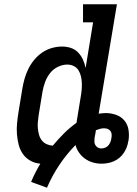

<svg xmlns="http://www.w3.org/2000/svg" viewBox="-20 -755 640 895"><path d="M199 120 125 93Q134 71 145 49.5Q156 28 168 8Q143 6 121.5 -6Q100 -18 86.5 -37.5Q73 -57 67 -80.5Q61 -104 59 -129.5Q57 -155 59.5 -180.5Q62 -206 66 -231L84 -341Q88 -365 94.5 -388Q101 -411 112 -433.5Q123 -456 139.5 -476Q156 -496 176.5 -510Q197 -524 221 -531Q245 -538 269 -538Q291 -538 310.5 -531.5Q330 -525 344 -510.5Q358 -496 366.5 -477.5Q375 -459 379 -438L414 -651H367V-735H525L440 -225Q448 -226 456 -227Q464 -228 472 -228Q498 -228 521.5 -219.5Q545 -211 560 -193Q575 -175 579 -150Q583 -125 579 -100Q579 -99 579 -98.5Q579 -98 578 -97Q576 -82 570.5 -68Q565 -54 556.5 -41.5Q548 -29 536 -19Q524 -9 510 -3Q496 3 481.5 5.5Q467 8 452 8Q432 8 412 2Q392 -4 376 -15.5Q360 -27 348.5 -43.5Q337 -60 332 -79Q290 -36 256.5 14Q223 64 199 120ZM226 -76Q251 -106 278 -133Q305 -160 336 -182Q337 -184 337.5 -186.5Q338 -189 338 -192L356 -302Q359 -318 360.5 -334.5Q362 -351 361.5 -367Q361 -383 357.5 -398.5Q354 -414 346 -427Q338 -440 324 -447Q310 -454 294 -454Q271 -454 249 -443Q227 -432 212.5 -413Q198 -394 190 -372Q182 -350 178 -327L160 -217Q158 -202 156.5 -186.5Q155 -171 156.5 -156Q158 -141 162 -126.5Q166 -112 175 -100.5Q184 -89 197.5 -83Q211 -77 226 -76ZM452 -63Q461 -63 470 -66.5Q479 -70 485 -77Q491 -84 494.5 -92.5Q498 -101 499 -110Q501 -119 500.5 -128Q500 -137 495 -144Q490 -151 482 -154Q474 -157 465 -157Q456 -157 446.5 -154.5Q437 -152 427 -148Q426 -140 424.5 -131.5Q423 -123 421 -114Q420 -105 420 -96Q420 -87 424 -79.5Q428 -72 435.5 -67.5Q443 -63 452 -63Z"/></svg>

Font: Iosevka Curly Slab MdEx
Style: Italic
Weight: 500
Width: 7
Italic angle: -9°
Monospace: yes
Designer: Belleve Invis
Foundry: Belleve Invis
Version: Version 11.0.0; ttfautohint (v1.8.3)